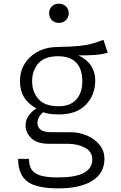

<svg xmlns="http://www.w3.org/2000/svg" viewBox="-20 -802 655 1036"><path d="M537.9 -587.2 561.5 -517.4Q525.1 -507.2 486.2 -505.1Q447.2 -503.1 403.1 -503.1Q448.7 -482.1 471.3 -447.4Q493.8 -412.8 493.8 -368.7Q493.8 -288.2 442.8 -236.4Q391.8 -184.6 299 -184.6Q268.7 -184.6 249.7 -187.4Q230.8 -190.3 212.8 -196.4Q200 -186.7 191 -170.8Q182.1 -154.9 182.1 -137.4Q182.1 -116.4 198.7 -102.6Q215.4 -88.7 257.9 -88.7H357.4Q409.2 -88.7 451.5 -69.7Q493.8 -50.8 518.7 -18.5Q543.6 13.8 543.6 54.4Q543.6 132.8 477.7 173.6Q411.8 214.4 295.4 214.4Q174.4 214.4 126.2 176.4Q77.9 138.5 77.9 55.4H136.4Q136.4 89.2 149.5 111.3Q162.6 133.3 196.4 144.4Q230.3 155.4 293.3 155.4Q477.9 155.4 477.9 58.5Q477.9 15.9 438.5 -5.1Q399 -26.2 343.6 -26.2H244.1Q179.5 -26.2 148.7 -56.4Q117.9 -86.7 117.9 -125.6Q117.9 -178.5 176.4 -217.4Q87.7 -264.1 87.7 -364.6Q87.7 -417.4 113.8 -459Q140 -500.5 186.7 -524.6Q233.3 -548.7 294.9 -548.7Q365.1 -549.7 406.9 -554.1Q448.7 -558.5 477.7 -566.7Q506.7 -574.9 537.9 -587.2ZM293.3 -498.5Q220.5 -498.5 186.9 -460Q153.3 -421.5 153.3 -363.6Q153.3 -306.2 187.7 -267.4Q222.1 -228.7 296.4 -228.7Q358.5 -228.7 391.3 -264.6Q424.1 -300.5 424.1 -364.1Q424.1 -429.7 391.3 -464.1Q358.5 -498.5 293.3 -498.5ZM296.9 -782.1Q321.5 -782.1 336.2 -767.2Q350.8 -752.3 350.8 -731.3Q350.8 -708.7 336.2 -693.6Q321.5 -678.5 296.9 -678.5Q273.8 -678.5 259.5 -693.6Q245.1 -708.7 245.1 -731.3Q245.1 -752.3 259.5 -767.2Q273.8 -782.1 296.9 -782.1Z"/></svg>

Font: Fira Code Light
Style: Regular
Weight: 300
Monospace: yes
Designer: Carrois Corporate, Edenspiekermann AG, Nikita Prokopov
Foundry: Carrois Corporate, Edenspiekermann AG, Nikita Prokopov
Version: Version 6.000; ttfautohint (v1.8.2) -l 8 -r 50 -G 200 -x 14 